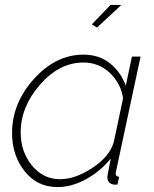

<svg xmlns="http://www.w3.org/2000/svg" viewBox="-20 -750 625 780"><path d="M374 -638 353 -651 429 -730H473ZM29 -209Q29 -331 118 -429.5Q207 -528 319 -528Q383 -528 427 -492.5Q471 -457 491 -402L516 -520H551L452 -57Q450 -51 450 -45Q450 -32 464 -32L457 0H443Q416 -4 416 -31Q416 -35 430 -106Q388 -54 329.5 -22Q271 10 214 10Q131 10 80 -54.5Q29 -119 29 -209ZM442 -172 480 -351Q471 -411 426.5 -453.5Q382 -496 319 -496Q221 -496 142.5 -406Q64 -316 64 -212Q64 -134 109.5 -78Q155 -22 224 -22Q286 -22 355.5 -68Q425 -114 442 -172Z"/></svg>

Font: Raleway-v4020 ExtraLight
Style: Italic
Weight: 275
Italic angle: -12°
Designer: Matt McInerney, Pablo Impallari, Rodrigo Fuenzalida
Foundry: Matt McInerney, Pablo Impallari, Rodrigo Fuenzalida
Version: Version 4.020;PS 004.020;hotconv 1.0.88;makeotf.lib2.5.64775